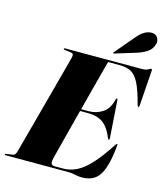

<svg xmlns="http://www.w3.org/2000/svg" viewBox="-153 -1022 976 1133"><g transform="rotate(15 335.0 -456.0)"><path d="M367.5 0H-14Q-20 0 -20 -3.5Q-20 -8 -13.5 -8.5L26 -14Q35 -15 40 -21.8Q45 -28.5 48 -38Q49.5 -44 59.2 -80Q69 -116 83.8 -171Q98.5 -226 115.8 -290Q133 -354 150.2 -418Q167.5 -482 181.8 -535.8Q196 -589.5 205.2 -623.2Q214.5 -657 215 -660.5Q217.5 -673 214.5 -678.8Q211.5 -684.5 199 -686L162 -691Q155.5 -691.5 155.5 -696Q155.5 -700 162.5 -700H627Q656.5 -700 668.2 -707.5Q680 -715 685 -715Q691 -715 690 -706L674.5 -489Q673.5 -477.5 669.5 -477.5Q665 -477.5 662 -488Q640.5 -571.5 619 -614.5Q597.5 -657.5 569 -672.8Q540.5 -688 496.5 -688H428Q427 -684.5 419.8 -657.2Q412.5 -630 401 -586.2Q389.5 -542.5 375.2 -488.8Q361 -435 346.5 -378H393.5Q437.5 -378 476 -402.2Q514.5 -426.5 528 -485.5Q529.5 -493.5 534 -493.5Q538 -493.5 539 -485L554.5 -260Q555 -246.5 551.5 -246Q547 -245 543.5 -254Q522 -310 487.5 -338Q453 -366 389.5 -366H343Q328.5 -310.5 314.8 -257.5Q301 -204.5 289.8 -161Q278.5 -117.5 271.5 -89.5Q264.5 -61.5 263 -56Q257 -29.5 262.5 -20.8Q268 -12 286 -12H334Q377 -12 417 -32Q457 -52 500.2 -99Q543.5 -146 596 -227Q601.5 -235 604 -235Q608.5 -235 607.5 -226Q599 -136.5 580.8 -84.8Q562.5 -33 531.8 -11.5Q501 10 454.5 10Q432.5 10 412.2 5Q392 0 367.5 0ZM545 -870Q588 -921.5 631.5 -921.5Q658 -921.5 669 -902.8Q680 -884 675 -865.5Q666 -830.5 638.2 -812.8Q610.5 -795 581 -786L449 -745.5Q444 -744 443 -746.5Q442 -749 445.5 -752.5Z"/></g></svg>

Font: Fraunces 144pt S000 Black
Style: Italic
Weight: 900
Italic angle: -16°
Version: Version 1.000; ttfautohint (v1.8.3)